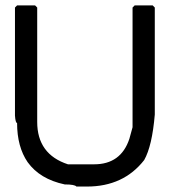

<svg xmlns="http://www.w3.org/2000/svg" viewBox="-20 -684 626 708"><path d="M43 -664.1H109.4L117.2 -656.2V-234.4Q117.2 -115.2 230.5 -78.1H327.1Q425.8 -78.1 457 -171.9L468.8 -214.8V-656.2L476.6 -664.1H543L550.8 -656.2V-261.7Q541 -145.5 511.7 -93.8Q435.5 3.9 300.8 3.9H261.7Q255.9 -3.9 218.8 -3.9Q127 -23.4 82 -85.9Q43 -142.6 43 -230.5Q37.1 -230.5 35.2 -257.8V-656.2Z"/></svg>

Font: LaylaRuqaa
Style: Regular
Weight: 400
Version: Version 2.0